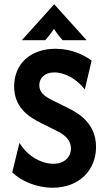

<svg xmlns="http://www.w3.org/2000/svg" viewBox="-20 -868 498 902"><path d="M82.6 -679.2H192.4C207.6 -695.8 219.4 -711.8 233.3 -731.9C247.2 -711.8 259 -695.8 274.3 -679.2H386.8L234.7 -847.9ZM227.1 13.9C352.8 13.9 431.2 -69.4 431.2 -177.8C431.2 -288.2 349.3 -336.1 300 -360.4L225.7 -397.2C187.5 -416 164.6 -434.7 164.6 -467.4C164.6 -501.4 189.6 -527.8 235.4 -527.8C286.1 -527.8 341 -495.8 378.5 -447.9L410.4 -583.3C374.3 -610.4 314.6 -638.9 241 -638.9C122.2 -638.9 46.5 -567.4 46.5 -462.5C46.5 -366 109 -321.5 173.6 -289.6L247.2 -252.8C270.8 -241 313.2 -218.1 313.2 -170.1C313.2 -129.9 281.9 -98.6 231.2 -98.6C169.4 -98.6 104.2 -140.3 71.5 -197.2L37.5 -58.3C78.5 -18.1 150.7 13.9 227.1 13.9Z"/></svg>

Font: Afacad
Style: Bold
Weight: 700
Designer: Kristian Moeller
Foundry: Dicotype
Version: Version 1.000